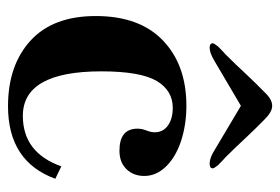

<svg xmlns="http://www.w3.org/2000/svg" viewBox="-130 -559 699 479"><g transform="rotate(90 219.5 -319.5)"><path d="M245 10Q143 10 81.5 -46Q20 -102 20 -209Q20 -318 81 -376.5Q142 -435 244 -435Q292 -435 334 -421Q374 -407 396.5 -383Q419 -359 419 -330Q419 -303 402 -285.5Q385 -268 356 -268Q301 -268 301 -313Q301 -323 305 -334Q310 -346 310 -356Q310 -377 293 -389Q276 -401 249 -401Q206 -401 182 -361Q158 -320 158 -223Q158 -27 269 -27Q361 -27 395 -123L426 -108Q383 10 245 10ZM99 -493Q88 -493 88 -501Q88 -504 96 -514Q108 -526 116 -533Q140 -557 164 -583L187 -607L211 -631Q228 -649 244 -649Q259 -649 277 -631L301 -607L324 -583Q348 -557 372 -533Q380 -526 392 -514Q400 -504 400 -501Q400 -493 388 -493Q374 -493 355 -505L244 -571L132 -505Q112 -493 99 -493Z"/></g></svg>

Font: UnnaBold
Style: Bold
Weight: 700
Designer: Jorge de Buen Unna
Foundry: Omnibus-Type
Version: Version 2.008;hotconv 1.0.109;makeotfexe 2.5.65596